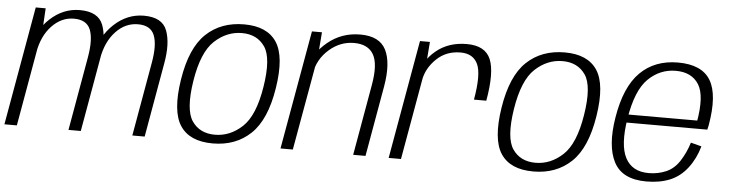

<svg xmlns="http://www.w3.org/2000/svg" viewBox="-47 -773 3623 954"><g transform="rotate(5 1764.0 -296.0)"><path d="M-6 0H56L142 -488L148 -592H98.5ZM313.5 0H375L440.5 -372Q458.5 -472 434.5 -535Q410.5 -598 318.5 -598Q236 -598 170.8 -537.8Q105.5 -477.5 90 -389.5L120.5 -368.5Q135 -452.5 182.8 -502.8Q230.5 -553 293 -553Q356.5 -553 375.2 -506Q394 -459 378.5 -369ZM632 0H693.5L759 -372Q777 -472.5 753.2 -535.2Q729.5 -598 638 -598Q555 -598 489.8 -537.5Q424.5 -477 409.5 -389.5L439.5 -368.5Q454.5 -452.5 502 -502.8Q549.5 -553 612.5 -553Q675.5 -553 694.2 -506Q713 -459 697 -369Z M1033 4.5Q1147.5 4.5 1222.2 -66.5Q1297 -137.5 1322 -297.5Q1347 -456 1299.8 -527.2Q1252.5 -598.5 1138 -598.5Q1022.5 -598.5 948 -527.8Q873.5 -457 848.5 -297.5Q823.5 -138.5 870.5 -67Q917.5 4.5 1033 4.5ZM1040 -39.5Q964 -39.5 925.8 -95.5Q887.5 -151.5 910.5 -297Q933.5 -441.5 994.2 -498Q1055 -554.5 1131 -554.5Q1206.5 -554.5 1245 -498.5Q1283.5 -442.5 1260 -297Q1237 -152.5 1176.2 -96Q1115.5 -39.5 1040 -39.5Z M1371 0H1432.5L1516.5 -473L1526 -593H1476ZM1733.5 0H1795L1857 -352Q1877.5 -470.5 1845.5 -534.5Q1813.5 -598.5 1717.5 -598.5Q1624 -598.5 1554.8 -541Q1485.5 -483.5 1473 -414L1498.5 -386Q1511 -457.5 1566 -505.8Q1621 -554 1690 -554Q1760 -554 1787.2 -506.2Q1814.5 -458.5 1795.5 -352.5Z M2307.5 -325.5H2369Q2394.5 -468.5 2367.5 -533Q2340.5 -597.5 2248.5 -597.5Q2157.5 -597.5 2095.5 -546.2Q2033.5 -495 2021 -423L2042.5 -400.5Q2053 -459.5 2101.2 -506.2Q2149.5 -553 2221 -553Q2284.5 -553 2307.2 -503Q2330 -453 2307.5 -325.5ZM1910.5 0H1972L2055 -470.5L2064.5 -592H2015Z M2632 4.5Q2746.5 4.5 2821.2 -66.5Q2896 -137.5 2921 -297.5Q2946 -456 2898.8 -527.2Q2851.5 -598.5 2737 -598.5Q2621.5 -598.5 2547 -527.8Q2472.5 -457 2447.5 -297.5Q2422.5 -138.5 2469.5 -67Q2516.5 4.5 2632 4.5ZM2639 -39.5Q2563 -39.5 2524.8 -95.5Q2486.5 -151.5 2509.5 -297Q2532.5 -441.5 2593.2 -498Q2654 -554.5 2730 -554.5Q2805.5 -554.5 2844 -498.5Q2882.5 -442.5 2859 -297Q2836 -152.5 2775.2 -96Q2714.5 -39.5 2639 -39.5Z M3196 5 3203.5 -37.5Q3120.5 -37.5 3087.2 -101.8Q3054 -166 3075.5 -298Q3098.5 -441 3157.2 -498.2Q3216 -555.5 3294.5 -555.5Q3374 -555.5 3409.2 -499.5Q3444.5 -443.5 3420.5 -310L3427.5 -318.5H3070.5L3063.5 -278H3475.5Q3478.5 -288.5 3480.5 -300Q3507.5 -453.5 3464.2 -525.5Q3421 -597.5 3302 -597.5Q3186 -597.5 3113.2 -525Q3040.5 -452.5 3015.5 -298Q2992 -154.5 3033.8 -74.8Q3075.5 5 3196 5ZM3203.5 -37.5 3196 5Q3263 5 3313.8 -16Q3364.5 -37 3400.2 -83.8Q3436 -130.5 3453.5 -192.5L3400 -206.5Q3384.5 -156 3357.5 -114Q3330.5 -72 3290.5 -54.8Q3250.5 -37.5 3203.5 -37.5Z"/></g></svg>

Font: Anybody UltraCondensed Thin Light
Style: Italic
Weight: 300
Italic angle: -10°
Version: Version 1.111